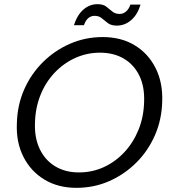

<svg xmlns="http://www.w3.org/2000/svg" viewBox="-20 -890 825 922"><path d="M347 12Q259 12 193.5 -27.5Q128 -67 92.5 -137Q57 -207 61 -297Q63 -385 96 -460Q129 -535 186 -591.5Q243 -648 316.5 -680Q390 -712 473 -712Q562 -712 627 -672.5Q692 -633 727 -563.5Q762 -494 759 -404Q757 -316 724 -240.5Q691 -165 634 -108.5Q577 -52 504 -20Q431 12 347 12ZM359 -62Q423 -62 478.5 -87.5Q534 -113 577 -159Q620 -205 645 -266.5Q670 -328 672 -400Q675 -474 649 -527Q623 -580 574.5 -608.5Q526 -637 460 -637Q397 -637 341 -611.5Q285 -586 242 -540.5Q199 -495 174.5 -434Q150 -373 148 -301Q145 -228 171 -174Q197 -120 245.5 -91Q294 -62 359 -62ZM335 -769Q351 -819 381 -844.5Q411 -870 448 -870Q475 -870 490 -858.5Q505 -847 519 -835Q533 -823 555 -823Q571 -823 585 -834.5Q599 -846 606 -868H655Q640 -819 609.5 -793Q579 -767 541 -767Q514 -767 498 -779Q482 -791 468.5 -802.5Q455 -814 434 -814Q417 -814 404 -803Q391 -792 383 -769Z"/></svg>

Font: DM Sans 17pt
Style: Italic
Weight: 400
Italic angle: -10°
Version: Version 4.004;gftools[0.9.30]